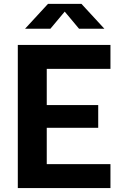

<svg xmlns="http://www.w3.org/2000/svg" viewBox="-20 -959 660 979"><path d="M70.8 0V-730H218.4V0ZM543.2 0H145V-122.1H543.2ZM480.8 -307.4H157.5V-423.2H480.8ZM145 -607.9V-730H543.2V-607.9ZM224.8 -939.4H395.2L512.2 -812.5H383L297.7 -914.5H322.3L237 -812.5H107.8Z"/></svg>

Font: Monaspace Neon Var
Style: Regular
Weight: 400
Designer: Riley Cran and the Lettermatic Team
Version: Version 1.000 (Monaspace Neon Var)